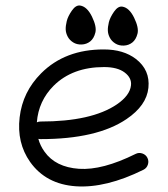

<svg xmlns="http://www.w3.org/2000/svg" viewBox="-20 -666 604 692"><path d="M118.2 -165.5Q125 -140.6 140.6 -119.1Q180.2 -63.5 264.6 -57.6Q349.1 -51.8 468.8 -111.3Q480.5 -117.2 493.2 -112.8Q505.9 -108.4 511.5 -96.7Q517.1 -85 512.9 -72.5Q508.8 -60.1 497.1 -54.2Q361.8 12.7 253.7 5.4Q145.5 -2 88.4 -82.5Q40 -151.4 50.8 -243.2Q61.5 -335 128.4 -401.9Q214.8 -488.3 354.5 -487.8Q424.8 -487.8 469.7 -453.6Q521.5 -413.6 514.9 -349.6Q508.3 -285.6 436 -236.8Q329.6 -164.6 126 -164.6Q122.1 -164.6 118.2 -165.5ZM112.8 -225.1Q119.1 -228 126 -228Q310.1 -228 400.9 -289.6Q448.2 -321.8 452.1 -358.4Q455.1 -385.3 429.2 -404.8Q403.3 -424.3 355 -424.3Q241.2 -424.3 173.3 -356.9Q118.7 -302.2 112.8 -225.1ZM420.9 -642.1Q445.8 -638.2 463.4 -602.1Q481 -565.9 475.6 -544.7Q470.2 -523.4 457 -512.9Q443.8 -502.4 426.3 -501.7Q408.7 -501 395.5 -509.3Q382.3 -517.6 375.7 -530.3Q369.1 -543 368.7 -555.7Q368.2 -568.4 372.3 -585.7Q376.5 -603 390.9 -623.8Q405.3 -644.5 420.9 -642.1ZM269 -646Q293.9 -642.1 311.5 -606Q329.1 -569.8 323.7 -548.6Q318.4 -527.3 305.2 -516.8Q292 -506.3 274.4 -505.6Q256.8 -504.9 243.7 -513.2Q230.5 -521.5 223.9 -534.2Q217.3 -546.9 216.8 -559.6Q216.3 -572.3 220.5 -589.6Q224.6 -606.9 239 -627.7Q253.4 -648.4 269 -646Z"/></svg>

Font: Chilanka
Style: Regular
Weight: 400
Designer: Santhosh Thottingal <santhosh.thottingal@gmail.com>
Foundry: Swathanthra Malayalam Computing(SMC)
Version: Version 1.3; 20181103